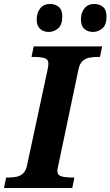

<svg xmlns="http://www.w3.org/2000/svg" viewBox="-43 -948 557 968"><path d="M-23 0 -12 -53H1Q22 -53 41 -57Q60 -61 73.7 -74Q87.5 -87 93 -113L197 -597Q199 -607 200 -615.2Q201 -623.4 201 -627Q201 -649.1 181 -655Q161 -661 129 -661H116L126.7 -714H472L461 -661H448.2Q426.5 -661 406.7 -657Q387 -653 373 -640Q359 -627 353 -600L250 -110Q249 -105.1 247.5 -98.1Q246 -91.1 246 -87Q246 -65 266.8 -59Q287.6 -53 319 -53H332L321.4 0ZM426.5 -787Q399 -787 382 -802.5Q365 -818 365 -849Q365 -884 382.9 -906Q400.9 -928 431.8 -928Q459 -928 476.5 -913Q494 -898.1 494 -865.6Q494 -822 472.8 -804.5Q451.5 -787 426.5 -787ZM203.5 -787Q176 -787 159 -802.5Q142 -818 142 -849Q142 -884 159.9 -906Q177.9 -928 208.8 -928Q236 -928 253.5 -913Q271 -898.1 271 -865.6Q271 -822 249.8 -804.5Q228.5 -787 203.5 -787Z"/></svg>

Font: Noto Serif
Style: Italic
Weight: 400
Italic angle: -12°
Designer: Monotype Design Team
Foundry: Monotype Imaging Inc.
Version: Version 2.013